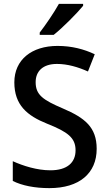

<svg xmlns="http://www.w3.org/2000/svg" viewBox="-20 -961 561 991"><path d="M409 -941H284C259 -896 214 -830 185 -793V-781H257C303 -817 379 -894 409 -931ZM479 -193C479 -305 417 -353 305 -401C202 -445 164 -471 164 -537C164 -593 201 -631 274 -631C328 -631 383 -615 434 -592L469 -681C414 -707 351 -724 277 -724C144 -724 54 -653 54 -536C54 -419 120 -364 222 -323C330 -280 370 -250 370 -185C370 -122 327 -82 240 -82C171 -82 99 -105 46 -129V-27C94 -3 159 10 235 10C389 10 479 -66 479 -193Z"/></svg>

Font: Noto Sans Thai Medium
Style: Regular
Weight: 500
Designer: Monotype Design Team
Foundry: Monotype Imaging Inc.
Version: Version 1.901